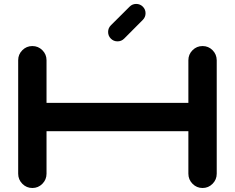

<svg xmlns="http://www.w3.org/2000/svg" viewBox="-20 -939 1174 959"><path d="M1062.5 -638.2V-71.3Q1062.5 -42 1041.7 -21Q1021 0 991.7 0Q962.4 0 941.7 -21Q920.9 -42 920.9 -71.3V-283.7H212.4V-71.3Q212.4 -42 191.7 -21Q170.9 0 141.6 0Q112.3 0 91.6 -21Q70.8 -42 70.8 -71.3V-638.2Q70.8 -667.5 91.6 -688.2Q112.3 -709 141.6 -709Q170.9 -709 191.7 -688.2Q212.4 -667.5 212.4 -638.2V-425.3H920.9V-638.2Q920.9 -667.5 941.7 -688.2Q962.4 -709 991.7 -709Q1021 -709 1041.5 -688.5Q1062 -668 1062.5 -638.2ZM566.9 -732.4Q547.4 -732.4 533.7 -746.1Q520 -759.8 520 -779.3Q520 -798.8 533.7 -812.5L627.4 -905.8Q641.1 -919.4 660.2 -919.4Q679.7 -919.4 693.4 -905.8Q707 -892.1 707 -873Q707 -853.5 693.4 -839.8L600.1 -746.1Q586.4 -732.4 566.9 -732.4Z"/></svg>

Font: Robtronika
Style: Regular
Weight: 400
Designer: GGBot
Version: 1.00